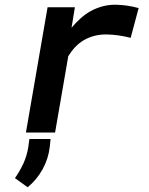

<svg xmlns="http://www.w3.org/2000/svg" viewBox="-20 -559 627 810"><path d="M466.3 -539.1Q437.5 -539.1 411.9 -532Q386.2 -524.9 363.3 -512.7Q339.8 -499.5 319.8 -481.4Q299.8 -463.4 281.7 -441.9L285.2 -462.4L295.9 -528.3H180.7L89.4 0H212.4L268.1 -322.3Q281.7 -344.2 297.9 -361.1Q314 -377.9 333 -389.2Q354 -401.4 378.2 -407.7Q402.3 -414.1 430.7 -413.6Q456.5 -413.1 481.4 -409.4Q506.3 -405.8 531.2 -399.4L564.9 -524.9Q540.5 -531.7 516.1 -535.2Q491.7 -538.6 466.3 -539.1ZM189.9 61 193.4 27.3H104L99.1 63Q93.3 99.1 78.6 130.9Q64 162.6 43 192.4L96.7 231Q135.3 199.2 159.7 155Q184.1 110.8 189.9 61Z"/></svg>

Font: Roboto Mono SemiBold
Style: Italic
Weight: 600
Italic angle: -10°
Monospace: yes
Designer: Google
Version: Version 3.000